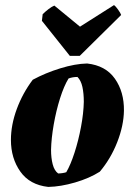

<svg xmlns="http://www.w3.org/2000/svg" viewBox="-20 -726 530 756"><path d="M170 10Q97 2 60 -50.5Q23 -103 23 -175Q23 -234 46 -296.5Q69 -359 109 -412Q159 -439 217.5 -457Q276 -475 323 -476Q396 -468 432.5 -416Q469 -364 468 -290Q467 -231 441.5 -166Q416 -101 373 -50Q332 -24 275.5 -7.5Q219 9 170 10ZM209 -43Q217 -43 226.5 -44.5Q236 -46 241 -48Q258 -77 273.5 -125Q289 -173 299 -226.5Q309 -280 310 -325Q310 -358 304.5 -383.5Q299 -409 285 -423Q266 -423 250 -417Q232 -388 216.5 -339Q201 -290 191.5 -235.5Q182 -181 181 -136Q181 -104 187.5 -79Q194 -54 209 -43ZM255 -506 145 -644 148 -670Q159 -681 171.5 -690.5Q184 -700 194 -704L295 -621L429 -706Q435 -702 445 -688Q455 -674 457 -667L294 -506Z"/></svg>

Font: Labrada ExtraBold
Style: Italic
Weight: 800
Italic angle: -7°
Designer: Mercedes Jáuregui
Foundry: Omnibus-Type Team
Version: Version 1.000; ttfautohint (v1.8.4.7-5d5b)